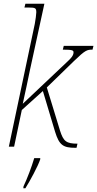

<svg xmlns="http://www.w3.org/2000/svg" viewBox="-20 -780 517 1021"><path d="M381 6H387L392 -16C332 -16 317 -29 299 -86L229 -315L374 -456C434 -514 443 -516 472 -516L477 -536H319L314 -516C367 -516 371 -512 371 -501C371 -486 359 -471 339 -453L101 -228C114 -287 128 -352 140 -411L216 -760H115L110 -740H131C169 -740 173 -737 173 -714C173 -704 169 -675 165 -653L27 0H55L96 -195L208 -296L273 -79C295 -8 316 6 381 6ZM105 211 104 221H115C138 185 183 102 194 67V61H162C148 108 125 169 105 211Z"/></svg>

Font: Noto Serif Condensed Thin
Style: Italic
Weight: 100
Width: 3
Italic angle: -12°
Designer: Monotype Design Team
Foundry: Monotype Imaging Inc.
Version: Version 2.013